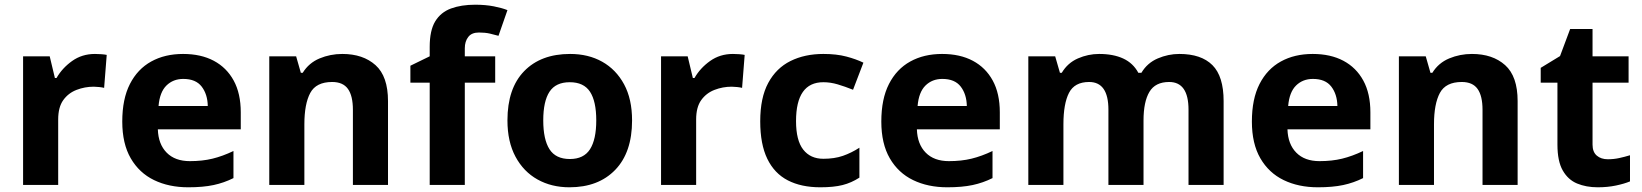

<svg xmlns="http://www.w3.org/2000/svg" viewBox="-20 -785 6971 815"><path d="M383 -556Q394 -556 409 -555Q424 -554 433 -552L422 -412Q415 -414 401.5 -415.5Q388 -417 378 -417Q340 -417 305 -403.5Q270 -390 248.5 -360Q227 -330 227 -278V0H78V-546H191L213 -454H220Q244 -496 286 -526Q328 -556 383 -556Z M757 -556Q833 -556 887.5 -527Q942 -498 972 -443Q1002 -388 1002 -308V-236H650Q652 -173 687.5 -137Q723 -101 786 -101Q839 -101 882 -111.5Q925 -122 971 -144V-29Q931 -9 886.5 0.5Q842 10 779 10Q697 10 634 -20.5Q571 -51 535 -113Q499 -175 499 -269Q499 -365 531.5 -428.5Q564 -492 622 -524Q680 -556 757 -556ZM758 -450Q715 -450 686.5 -422Q658 -394 653 -335H862Q861 -385 836 -417.5Q811 -450 758 -450Z M1433 -556Q1521 -556 1574 -508.5Q1627 -461 1627 -356V0H1478V-319Q1478 -378 1457 -407.5Q1436 -437 1390 -437Q1322 -437 1297 -390.5Q1272 -344 1272 -257V0H1123V-546H1237L1257 -476H1265Q1291 -518 1336.5 -537Q1382 -556 1433 -556Z M2082 -434H1953V0H1804V-434H1722V-506L1804 -546V-586Q1804 -656 1827.5 -694.5Q1851 -733 1894.5 -749Q1938 -765 1997 -765Q2041 -765 2076.5 -758Q2112 -751 2134 -742L2096 -633Q2079 -638 2059 -642.5Q2039 -647 2013 -647Q1982 -647 1967.5 -628Q1953 -609 1953 -580V-546H2082Z M2663 -273.7Q2663 -138 2591.5 -64Q2520 10 2397 10Q2321.1 10 2261.8 -23.1Q2202.4 -56.2 2168.2 -119.8Q2134 -183.4 2134 -274Q2134 -410 2205 -483Q2276 -556 2400 -556Q2477.4 -556 2536.2 -523Q2595 -490 2629 -427.3Q2663 -364.5 2663 -273.7ZM2286 -274Q2286 -193 2312.5 -151.5Q2339 -110 2398.9 -110Q2458 -110 2484.5 -151.5Q2511 -193 2511 -274Q2511 -355 2484.5 -395.5Q2458 -436 2398.5 -436Q2339 -436 2312.5 -395.5Q2286 -355 2286 -274Z M3091 -556Q3102 -556 3117 -555Q3132 -554 3141 -552L3130 -412Q3123 -414 3109.5 -415.5Q3096 -417 3086 -417Q3048 -417 3013 -403.5Q2978 -390 2956.5 -360Q2935 -330 2935 -278V0H2786V-546H2899L2921 -454H2928Q2952 -496 2994 -526Q3036 -556 3091 -556Z M3462 10Q3381 10 3324 -19.5Q3267 -49 3237 -111Q3207 -173 3207 -270Q3207 -370 3241 -433Q3275 -496 3335.5 -526Q3396 -556 3475 -556Q3531 -556 3572.5 -545Q3614 -534 3645 -519L3601 -404Q3566 -418 3535.5 -427Q3505 -436 3475 -436Q3359 -436 3359 -271Q3359 -189 3389.5 -150Q3420 -111 3475 -111Q3522 -111 3558 -123.5Q3594 -136 3628 -158V-31Q3594 -9 3556.5 0.5Q3519 10 3462 10Z M3979 -556Q4055 -556 4109.5 -527Q4164 -498 4194 -443Q4224 -388 4224 -308V-236H3872Q3874 -173 3909.5 -137Q3945 -101 4008 -101Q4061 -101 4104 -111.5Q4147 -122 4193 -144V-29Q4153 -9 4108.5 0.5Q4064 10 4001 10Q3919 10 3856 -20.5Q3793 -51 3757 -113Q3721 -175 3721 -269Q3721 -365 3753.5 -428.5Q3786 -492 3844 -524Q3902 -556 3979 -556ZM3980 -450Q3937 -450 3908.5 -422Q3880 -394 3875 -335H4084Q4083 -385 4058 -417.5Q4033 -450 3980 -450Z M4986 -556Q5079 -556 5126.5 -508.5Q5174 -461 5174 -356V0H5025V-319.4Q5025 -437 4942.8 -437Q4884 -437 4859 -395Q4834 -353 4834 -273.5V0H4685V-319.4Q4685 -437 4603 -437Q4541.3 -437 4517.6 -390.7Q4494 -344.4 4494 -257.4V0H4345V-546H4459L4479.2 -476H4487Q4512 -518 4555.5 -537Q4599 -556 4645.7 -556Q4706 -556 4748 -536.5Q4790 -517 4812 -476H4825Q4850 -518 4894.5 -537Q4939 -556 4986 -556Z M5552 -556Q5628 -556 5682.5 -527Q5737 -498 5767 -443Q5797 -388 5797 -308V-236H5445Q5447 -173 5482.5 -137Q5518 -101 5581 -101Q5634 -101 5677 -111.5Q5720 -122 5766 -144V-29Q5726 -9 5681.5 0.5Q5637 10 5574 10Q5492 10 5429 -20.5Q5366 -51 5330 -113Q5294 -175 5294 -269Q5294 -365 5326.5 -428.5Q5359 -492 5417 -524Q5475 -556 5552 -556ZM5553 -450Q5510 -450 5481.5 -422Q5453 -394 5448 -335H5657Q5656 -385 5631 -417.5Q5606 -450 5553 -450Z M6228 -556Q6316 -556 6369 -508.5Q6422 -461 6422 -356V0H6273V-319Q6273 -378 6252 -407.5Q6231 -437 6185 -437Q6117 -437 6092 -390.5Q6067 -344 6067 -257V0H5918V-546H6032L6052 -476H6060Q6086 -518 6131.5 -537Q6177 -556 6228 -556Z M6805 -109Q6830 -109 6853 -114Q6876 -119 6899 -126V-15Q6875 -5 6839.5 2.5Q6804 10 6762 10Q6713 10 6674.5 -6Q6636 -22 6613.5 -61.5Q6591 -101 6591 -171V-434H6520V-497L6602 -547L6645 -662H6740V-546H6893V-434H6740V-171Q6740 -140 6758 -124.5Q6776 -109 6805 -109Z"/></svg>

Font: Noto Sans Bamum
Style: Regular
Weight: 400
Designer: Monotype Design Team
Foundry: Monotype Imaging Inc.
Version: Version 2.001